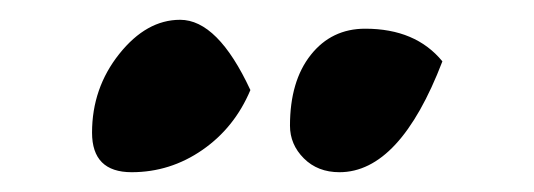

<svg xmlns="http://www.w3.org/2000/svg" viewBox="-20 -776 540 194"><path d="M233 -685Q217 -647 184.5 -624.5Q152 -602 113 -602Q73 -602 73 -642Q73 -687 100.5 -721.5Q128 -756 162 -756Q200 -756 233 -685ZM427 -714Q384 -602 323 -602Q301 -602 287 -616Q273 -630 273 -649Q273 -694 294 -720.5Q315 -747 349 -747Q400 -747 427 -714Z"/></svg>

Font: LeckerliOne
Style: Regular
Weight: 400
Designer: Gesine Todt
Foundry: Gesine Todt
Version: Version 1.000